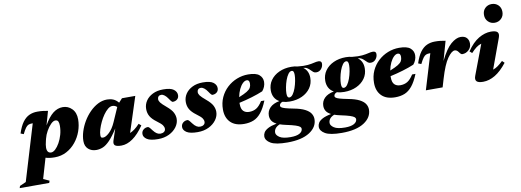

<svg xmlns="http://www.w3.org/2000/svg" viewBox="-159 -1155 5046 1861"><g transform="rotate(-10 2364.0 -224.0)"><path d="M210 229 203 250H-87.5L-81 229.5L-19.5 202L146 -347H138.5Q118.5 -347 104 -341.2Q89.5 -335.5 75.5 -316.8Q61.5 -298 42 -258.5L12.5 -270Q35 -339.5 64.2 -378.8Q93.5 -418 129.5 -434.2Q165.5 -450.5 208.5 -450.5Q239 -450.5 260.5 -448Q282 -445.5 312.5 -440L274 -303.5Q317.5 -380.5 362.2 -415.8Q407 -451 459 -451Q511 -451 548.5 -413.2Q586 -375.5 586 -309Q586 -250 565.5 -192.2Q545 -134.5 507 -87.8Q469 -41 416.5 -13Q364 15 300 15Q246.5 15 210 3L151.5 202.5ZM242 -157Q232 -117 232 -92Q232 -37.5 274 -37.5Q293.5 -37.5 315.5 -58Q337.5 -78.5 357 -113Q376.5 -147.5 388.8 -190.5Q401 -233.5 401 -278.5Q401 -306.5 393.5 -321.2Q386 -336 365 -336Q345.5 -336 321.2 -311.8Q297 -287.5 276.5 -251Q256 -214.5 247 -177.5Z M887.5 -46.5 925 -159Q878.5 -86 842 -48.5Q805.5 -11 773.8 2Q742 15 709 15Q662 15 630.8 -12.5Q599.5 -40 599.5 -91.5Q599.5 -136 615 -185.5Q630.5 -235 658.2 -281.8Q686 -328.5 723.2 -366.2Q760.5 -404 804 -426.5Q847.5 -449 894.5 -449Q927.5 -449 954.8 -437.8Q982 -426.5 1005.5 -398.5L1040 -436H1171L1059 -90.5Q1081.5 -99.5 1105 -117Q1128.5 -134.5 1156 -164L1179 -144Q1124.5 -64 1068 -24.5Q1011.5 15 956.5 15Q909.5 15 893 1Q876.5 -13 887.5 -46.5ZM771 -119.5Q771 -103.5 775.5 -97.8Q780 -92 794 -92Q820.5 -92 856.2 -125.8Q892 -159.5 919 -221L980 -360Q972.5 -368 961.2 -373.2Q950 -378.5 934 -378.5Q912.5 -378.5 889.8 -359.8Q867 -341 845.8 -310.8Q824.5 -280.5 807.8 -245.2Q791 -210 781 -176.8Q771 -143.5 771 -119.5Z M1238.5 -117.5Q1243 -117.5 1251 -110.5Q1259 -103.5 1277.5 -78.5Q1296.5 -53.5 1313.8 -43.2Q1331 -33 1348 -33Q1370 -33 1384.2 -43.5Q1398.5 -54 1398.5 -73Q1398.5 -91 1385.8 -108.8Q1373 -126.5 1331.5 -157Q1290 -187.5 1271.2 -219.2Q1252.5 -251 1252.5 -292Q1252.5 -335.5 1276.2 -371.5Q1300 -407.5 1343.8 -429.2Q1387.5 -451 1447 -451Q1519.5 -451 1550 -428Q1580.5 -405 1580.5 -372Q1580.5 -346 1563 -331Q1545.5 -316 1518.5 -316Q1514.5 -316 1506.8 -323.8Q1499 -331.5 1484.5 -353.5Q1470 -375.5 1453 -389Q1436 -402.5 1420 -402.5Q1401.5 -402.5 1392.2 -392.2Q1383 -382 1383 -366Q1383 -349.5 1396 -331.8Q1409 -314 1452.5 -277.5Q1496 -241 1511.8 -210.5Q1527.5 -180 1527.5 -148.5Q1527.5 -106.5 1500.5 -69Q1473.5 -31.5 1426 -8.2Q1378.5 15 1317 15Q1241.5 15 1208.2 -6.8Q1175 -28.5 1175 -59Q1175 -85 1193.5 -101.2Q1212 -117.5 1238.5 -117.5Z M1628.5 -117.5Q1633 -117.5 1641 -110.5Q1649 -103.5 1667.5 -78.5Q1686.5 -53.5 1703.8 -43.2Q1721 -33 1738 -33Q1760 -33 1774.2 -43.5Q1788.5 -54 1788.5 -73Q1788.5 -91 1775.8 -108.8Q1763 -126.5 1721.5 -157Q1680 -187.5 1661.2 -219.2Q1642.5 -251 1642.5 -292Q1642.5 -335.5 1666.2 -371.5Q1690 -407.5 1733.8 -429.2Q1777.5 -451 1837 -451Q1909.5 -451 1940 -428Q1970.5 -405 1970.5 -372Q1970.5 -346 1953 -331Q1935.5 -316 1908.5 -316Q1904.5 -316 1896.8 -323.8Q1889 -331.5 1874.5 -353.5Q1860 -375.5 1843 -389Q1826 -402.5 1810 -402.5Q1791.5 -402.5 1782.2 -392.2Q1773 -382 1773 -366Q1773 -349.5 1786 -331.8Q1799 -314 1842.5 -277.5Q1886 -241 1901.8 -210.5Q1917.5 -180 1917.5 -148.5Q1917.5 -106.5 1890.5 -69Q1863.5 -31.5 1816 -8.2Q1768.5 15 1707 15Q1631.5 15 1598.2 -6.8Q1565 -28.5 1565 -59Q1565 -85 1583.5 -101.2Q1602 -117.5 1628.5 -117.5Z M2395.5 -174.5Q2365.5 -100 2331.5 -58.8Q2297.5 -17.5 2256.8 -1.2Q2216 15 2164.5 15Q2076.5 15 2030.5 -31.5Q1984.5 -78 1984.5 -157.5Q1984.5 -223.5 2009.2 -277.2Q2034 -331 2076.2 -370Q2118.5 -409 2171.8 -430Q2225 -451 2282.5 -451Q2359.5 -451 2391.8 -423.5Q2424 -396 2424 -354.5Q2424 -330 2414.8 -306.8Q2405.5 -283.5 2390 -266Q2341.5 -245.5 2279.8 -227Q2218 -208.5 2154 -194.5Q2154 -188.5 2154 -182.5Q2154 -133.5 2175.2 -112.5Q2196.5 -91.5 2232.5 -91.5Q2272.5 -91.5 2302.5 -109.5Q2332.5 -127.5 2362.5 -174.5ZM2260.5 -397.5Q2240.5 -397.5 2220.5 -378Q2200.5 -358.5 2184.5 -325Q2168.5 -291.5 2160.5 -249Q2213 -270 2240.2 -286.8Q2267.5 -303.5 2277 -321Q2286.5 -338.5 2286.5 -362Q2286.5 -397.5 2260.5 -397.5Z M2545.5 265Q2430.5 265 2382.2 236.8Q2334 208.5 2334 168.5Q2334 149 2345 130Q2356 111 2385.8 94.5Q2415.5 78 2473 66.5Q2439.5 49.5 2426 27.2Q2412.5 5 2412.5 -22.5Q2412.5 -68 2444.2 -100.2Q2476 -132.5 2537.5 -144Q2505.5 -161.5 2489.5 -191.2Q2473.5 -221 2473.5 -259Q2473.5 -315.5 2504 -358.8Q2534.5 -402 2587.8 -426.5Q2641 -451 2708.5 -451Q2742.5 -451 2770.5 -443.5Q2831.5 -437 2869.5 -441Q2907.5 -445 2932.2 -451.5Q2957 -458 2977.5 -458Q2990.5 -458 2999 -451.5Q3007.5 -445 3007.5 -431Q3007.5 -402 2988.5 -379Q2969.5 -356 2938.5 -356Q2922 -356 2910.5 -365Q2899 -374 2887.8 -386.2Q2876.5 -398.5 2861.2 -408.8Q2846 -419 2821.5 -420.5Q2872 -384 2872 -314Q2872 -257.5 2841.5 -214.2Q2811 -171 2758 -146.5Q2705 -122 2637 -122Q2597.5 -122 2566 -132Q2550 -127 2542.8 -117.5Q2535.5 -108 2535.5 -97.5Q2535.5 -89.5 2544.8 -82Q2554 -74.5 2581.2 -66.5Q2608.5 -58.5 2662.5 -48Q2731.5 -35 2770.8 -14.5Q2810 6 2826.2 31.8Q2842.5 57.5 2842.5 86.5Q2842.5 164.5 2765.2 214.8Q2688 265 2545.5 265ZM2639 -161.5Q2658.5 -161.5 2674.8 -184Q2691 -206.5 2703 -240.2Q2715 -274 2721.5 -308.8Q2728 -343.5 2728 -368Q2728 -391.5 2722.5 -401.5Q2717 -411.5 2706.5 -411.5Q2687 -411.5 2670.8 -389Q2654.5 -366.5 2642.5 -332.8Q2630.5 -299 2624 -264.2Q2617.5 -229.5 2617.5 -205Q2617.5 -181.5 2623 -171.5Q2628.5 -161.5 2639 -161.5ZM2444 150.5Q2444 175 2477 197Q2510 219 2585.5 219Q2644 219 2674 201.8Q2704 184.5 2704 157Q2704 146 2693 136.8Q2682 127.5 2651.2 117.2Q2620.5 107 2560.5 94.5Q2527 87.5 2502 78.5Q2444 102 2444 150.5Z M3081.5 265Q2966.5 265 2918.2 236.8Q2870 208.5 2870 168.5Q2870 149 2881 130Q2892 111 2921.8 94.5Q2951.5 78 3009 66.5Q2975.5 49.5 2962 27.2Q2948.5 5 2948.5 -22.5Q2948.5 -68 2980.2 -100.2Q3012 -132.5 3073.5 -144Q3041.5 -161.5 3025.5 -191.2Q3009.5 -221 3009.5 -259Q3009.5 -315.5 3040 -358.8Q3070.5 -402 3123.8 -426.5Q3177 -451 3244.5 -451Q3278.5 -451 3306.5 -443.5Q3367.5 -437 3405.5 -441Q3443.5 -445 3468.2 -451.5Q3493 -458 3513.5 -458Q3526.5 -458 3535 -451.5Q3543.5 -445 3543.5 -431Q3543.5 -402 3524.5 -379Q3505.5 -356 3474.5 -356Q3458 -356 3446.5 -365Q3435 -374 3423.8 -386.2Q3412.5 -398.5 3397.2 -408.8Q3382 -419 3357.5 -420.5Q3408 -384 3408 -314Q3408 -257.5 3377.5 -214.2Q3347 -171 3294 -146.5Q3241 -122 3173 -122Q3133.5 -122 3102 -132Q3086 -127 3078.8 -117.5Q3071.5 -108 3071.5 -97.5Q3071.5 -89.5 3080.8 -82Q3090 -74.5 3117.2 -66.5Q3144.5 -58.5 3198.5 -48Q3267.5 -35 3306.8 -14.5Q3346 6 3362.2 31.8Q3378.5 57.5 3378.5 86.5Q3378.5 164.5 3301.2 214.8Q3224 265 3081.5 265ZM3175 -161.5Q3194.5 -161.5 3210.8 -184Q3227 -206.5 3239 -240.2Q3251 -274 3257.5 -308.8Q3264 -343.5 3264 -368Q3264 -391.5 3258.5 -401.5Q3253 -411.5 3242.5 -411.5Q3223 -411.5 3206.8 -389Q3190.5 -366.5 3178.5 -332.8Q3166.5 -299 3160 -264.2Q3153.5 -229.5 3153.5 -205Q3153.5 -181.5 3159 -171.5Q3164.5 -161.5 3175 -161.5ZM2980 150.5Q2980 175 3013 197Q3046 219 3121.5 219Q3180 219 3210 201.8Q3240 184.5 3240 157Q3240 146 3229 136.8Q3218 127.5 3187.2 117.2Q3156.5 107 3096.5 94.5Q3063 87.5 3038 78.5Q2980 102 2980 150.5Z M3882.5 -174.5Q3852.5 -100 3818.5 -58.8Q3784.5 -17.5 3743.8 -1.2Q3703 15 3651.5 15Q3563.5 15 3517.5 -31.5Q3471.5 -78 3471.5 -157.5Q3471.5 -223.5 3496.2 -277.2Q3521 -331 3563.2 -370Q3605.5 -409 3658.8 -430Q3712 -451 3769.5 -451Q3846.5 -451 3878.8 -423.5Q3911 -396 3911 -354.5Q3911 -330 3901.8 -306.8Q3892.5 -283.5 3877 -266Q3828.5 -245.5 3766.8 -227Q3705 -208.5 3641 -194.5Q3641 -188.5 3641 -182.5Q3641 -133.5 3662.2 -112.5Q3683.5 -91.5 3719.5 -91.5Q3759.5 -91.5 3789.5 -109.5Q3819.5 -127.5 3849.5 -174.5ZM3747.5 -397.5Q3727.5 -397.5 3707.5 -378Q3687.5 -358.5 3671.5 -325Q3655.5 -291.5 3647.5 -249Q3700 -270 3727.2 -286.8Q3754.5 -303.5 3764 -321Q3773.5 -338.5 3773.5 -362Q3773.5 -397.5 3747.5 -397.5Z M4059 -347H4051.5Q4031.5 -347 4017 -341.2Q4002.5 -335.5 3988.5 -316.8Q3974.5 -298 3955 -258.5L3925.5 -270Q3948 -339.5 3977.2 -378.8Q4006.5 -418 4042.5 -434.2Q4078.5 -450.5 4121.5 -450.5Q4152 -450.5 4173.5 -448Q4195 -445.5 4225.5 -440L4172 -250.5Q4227 -363 4278.5 -407Q4330 -451 4374 -451Q4413.5 -451 4433.8 -429.8Q4454 -408.5 4454 -373.5Q4454 -335 4426.8 -309.5Q4399.5 -284 4362.5 -284Q4350.5 -284 4333.5 -308.5Q4317 -332.5 4296 -332.5Q4265.5 -332.5 4224.2 -274Q4183 -215.5 4143 -81L4119 0H3954Z M4635.5 -621Q4635.5 -662.5 4661.8 -687.8Q4688 -713 4726 -713Q4764.5 -713 4790.8 -687.8Q4817 -662.5 4817 -621Q4817 -580.5 4790.8 -554.8Q4764.5 -529 4726 -529Q4688 -529 4661.8 -554.8Q4635.5 -580.5 4635.5 -621ZM4450 -56.5 4561.5 -352Q4535.5 -345 4511.5 -327Q4487.5 -309 4459 -278L4436 -298Q4491 -379 4551.8 -415Q4612.5 -451 4673 -451Q4721 -451 4736.8 -433.8Q4752.5 -416.5 4739 -379.5L4631 -84.5Q4655.5 -92 4678.5 -108.5Q4701.5 -125 4730 -152L4752 -130.5Q4693.5 -55.5 4634.5 -20.2Q4575.5 15 4516 15Q4468 15 4452 -2.5Q4436 -20 4450 -56.5Z"/></g></svg>

Font: Newsreader Text ExtraBold
Style: Italic
Weight: 800
Italic angle: -17°
Designer: Hugues Gentile
Foundry: Production Type
Version: Version 1.001